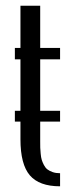

<svg xmlns="http://www.w3.org/2000/svg" viewBox="-20 -654 252 674"><path d="M190.9 -485.8V-445.8H121.1V-265.1H190.9V-227.1H121.1V-157.2Q121.1 -143.1 121.3 -135.5Q121.6 -127.9 122.8 -114.5Q124 -101.1 126.5 -93Q128.9 -85 134 -75Q139.2 -64.9 146.5 -59.3Q153.8 -53.7 165 -49.8Q176.3 -45.9 190.9 -45.9V0Q117.7 0 84.7 -38.6Q51.8 -77.1 51.8 -165V-227.1H32.2V-265.1H51.8V-445.8H32.2V-485.8H51.8V-633.8H121.1V-485.8Z"/></svg>

Font: Margherita
Style: Regular
Weight: 400
Designer: James Puckett
Foundry: Dunwich Type Founders
Version: Version 1.008;hotconv 1.0.109;makeotfexe 2.5.65596